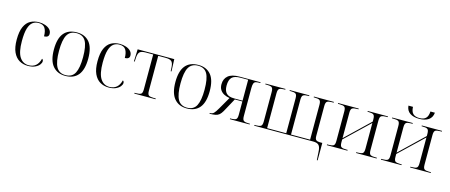

<svg xmlns="http://www.w3.org/2000/svg" viewBox="-54 -1440 5533 2360"><g transform="rotate(15 2713.0 -259.5)"><path d="M273 10Q212 10 163.5 -18.5Q115 -47 87 -108Q59 -169 59 -267Q59 -371 86.5 -431.5Q114 -492 162 -518Q210 -544 270 -544Q314 -544 351 -531Q388 -518 410 -494.5Q432 -471 432 -438Q432 -393 373 -392Q373 -460 349 -497Q325 -534 267 -534Q225 -534 193 -510.5Q161 -487 143 -429Q125 -371 125 -267Q125 -126 166.5 -63Q208 0 281 0Q392 -1 421 -120Q437 -113 437 -91Q437 -70 418.5 -46.5Q400 -23 363.5 -6.5Q327 10 273 10Z M749 10Q648 10 590 -58.5Q532 -127 532 -268Q532 -408 587.5 -476Q643 -544 753 -544Q855 -544 912 -477Q969 -410 969 -268Q969 -127 913 -58.5Q857 10 749 10ZM750 0Q834 0 868.5 -66Q903 -132 903 -268Q903 -410 867.5 -472Q832 -534 752 -534Q669 -534 633 -471Q597 -408 597 -268Q597 -129 633 -64.5Q669 0 750 0Z M1301 10Q1240 10 1191.5 -18.5Q1143 -47 1115 -108Q1087 -169 1087 -267Q1087 -371 1114.5 -431.5Q1142 -492 1190 -518Q1238 -544 1298 -544Q1342 -544 1379 -531Q1416 -518 1438 -494.5Q1460 -471 1460 -438Q1460 -393 1401 -392Q1401 -460 1377 -497Q1353 -534 1295 -534Q1253 -534 1221 -510.5Q1189 -487 1171 -429Q1153 -371 1153 -267Q1153 -126 1194.5 -63Q1236 0 1309 0Q1420 -1 1449 -120Q1465 -113 1465 -91Q1465 -70 1446.5 -46.5Q1428 -23 1391.5 -6.5Q1355 10 1301 10Z M1627 0V-10H1648Q1690 -10 1708.5 -21Q1727 -32 1727 -80V-524H1635Q1580 -524 1558.5 -506Q1537 -488 1533 -437L1530 -381H1520L1526 -536H1992L1998 -381H1988L1985 -436Q1981 -488 1959.5 -506Q1938 -524 1884 -524H1791V-80Q1791 -32 1809.5 -21Q1828 -10 1871 -10H1897V0Z M2295 10Q2194 10 2136 -58.5Q2078 -127 2078 -268Q2078 -408 2133.5 -476Q2189 -544 2299 -544Q2401 -544 2458 -477Q2515 -410 2515 -268Q2515 -127 2459 -58.5Q2403 10 2295 10ZM2296 0Q2380 0 2414.5 -66Q2449 -132 2449 -268Q2449 -410 2413.5 -472Q2378 -534 2298 -534Q2215 -534 2179 -471Q2143 -408 2143 -268Q2143 -129 2179 -64.5Q2215 0 2296 0Z M2584 0V-10H2592Q2618 -10 2636 -27.5Q2654 -45 2683 -96L2772 -250Q2735 -255 2703 -271Q2671 -287 2651.5 -315.5Q2632 -344 2632 -388Q2632 -458 2678.5 -497Q2725 -536 2823 -536H3090V-526H3078Q3050 -526 3032.5 -521Q3015 -516 3007 -497Q2999 -478 2999 -438V-80Q2999 -32 3019 -21Q3039 -10 3074 -10H3095V0H2843V-10H2860Q2898 -10 2916.5 -21Q2935 -32 2935 -80V-250H2839L2744 -76Q2726 -45 2707 -28.5Q2688 -12 2659 -6Q2630 0 2584 0ZM2830 -260H2935V-526H2838Q2761 -526 2729 -493.5Q2697 -461 2697 -388Q2697 -324 2727.5 -292Q2758 -260 2830 -260Z M4000 110Q3998 48 3977 24Q3956 0 3904 0H3153V-10H3175Q3216 -10 3234.5 -21.5Q3253 -33 3253 -81V-456Q3253 -503 3235 -514.5Q3217 -526 3176 -526H3153V-536H3407V-526H3390Q3351 -526 3332.5 -514.5Q3314 -503 3314 -456V-12H3557V-456Q3557 -503 3539 -514.5Q3521 -526 3480 -526H3462V-536H3711V-526H3696Q3655 -526 3636.5 -514.5Q3618 -503 3618 -456V-12H3861V-456Q3861 -503 3843 -514.5Q3825 -526 3784 -526H3769V-536H4023V-526H3998Q3959 -526 3940.5 -514.5Q3922 -503 3922 -456V-75Q3922 -37 3937.5 -24.5Q3953 -12 3982 -12H4016V210H4006Z M4077 0V-10H4098Q4140 -10 4158.5 -21Q4177 -32 4177 -80V-455Q4177 -503 4159 -514.5Q4141 -526 4100 -526H4077V-536H4339V-526H4318Q4278 -526 4259.5 -514.5Q4241 -503 4241 -456V-133L4547 -426V-455Q4547 -503 4528.5 -514.5Q4510 -526 4469 -526H4454V-536H4711V-526H4689Q4647 -526 4629 -514.5Q4611 -503 4611 -456V-80Q4611 -32 4629.5 -21Q4648 -10 4689 -10H4711V0H4449V-10H4468Q4510 -10 4528.5 -21Q4547 -32 4547 -80V-408L4241 -116V-80Q4241 -32 4259.5 -21Q4278 -10 4320 -10H4339V0Z M5089 -606Q5015 -606 4970.5 -636Q4926 -666 4920 -729H4978Q4980 -669 5007.5 -642.5Q5035 -616 5089 -616Q5142 -616 5169.5 -642.5Q5197 -669 5200 -729H5257Q5251 -666 5206 -636Q5161 -606 5089 -606ZM4765 0V-10H4786Q4828 -10 4846.5 -21Q4865 -32 4865 -80V-455Q4865 -503 4847 -514.5Q4829 -526 4788 -526H4765V-536H5027V-526H5006Q4966 -526 4947.5 -514.5Q4929 -503 4929 -456V-133L5235 -426V-455Q5235 -503 5216.5 -514.5Q5198 -526 5157 -526H5142V-536H5399V-526H5377Q5335 -526 5317 -514.5Q5299 -503 5299 -456V-80Q5299 -32 5317.5 -21Q5336 -10 5377 -10H5399V0H5137V-10H5156Q5198 -10 5216.5 -21Q5235 -32 5235 -80V-408L4929 -116V-80Q4929 -32 4947.5 -21Q4966 -10 5008 -10H5027V0Z"/></g></svg>

Font: Noto Serif Display Light
Style: Regular
Weight: 300
Designer: Monotype Design Team
Foundry: Monotype Imaging Inc.
Version: Version 2.009